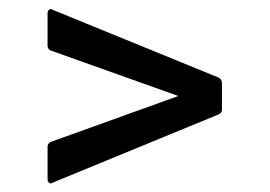

<svg xmlns="http://www.w3.org/2000/svg" viewBox="-20 -516 612 436"><path d="M99 -101Q95 -98 91.5 -101Q88 -104 88 -109V-182Q88 -191 96 -194L385 -298L96 -401Q88 -404 88 -413V-486Q88 -491 91.5 -494Q95 -497 99 -494L476 -340Q484 -336 484 -327V-267Q484 -259 476 -256Z"/></svg>

Font: Sofia Sans Semi Condensed SemiBold
Style: Regular
Weight: 600
Designer: Botio Nikoltchev, Ani Petrova
Foundry: lettersoup
Version: Version 4.100